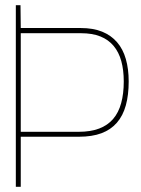

<svg xmlns="http://www.w3.org/2000/svg" viewBox="-20 -720 544 740"><path d="M291 -612H60L59 -700H41V0H60V-193H284Q335 -193 371 -206.5Q407 -220 430.5 -247Q454 -274 465 -314Q476 -354 476 -406Q476 -454 465 -492.5Q454 -531 431 -557.5Q408 -584 373.5 -598Q339 -612 291 -612ZM60 -212V-592H292Q336 -592 367 -579.5Q398 -567 418 -543Q438 -519 447.5 -484.5Q457 -450 457 -406Q457 -359 447 -322.5Q437 -286 416 -261.5Q395 -237 362 -224.5Q329 -212 283 -212Z"/></svg>

Font: Advent Pro Thin
Style: Regular
Weight: 250
Version: Version 3.000